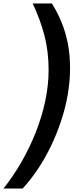

<svg xmlns="http://www.w3.org/2000/svg" viewBox="-35 -880 427 1110"><path d="M-15 210Q41 140 88.5 57.5Q136 -25 171.5 -114.5Q207 -204 226.5 -296Q246 -388 246 -476Q246 -581 222.5 -672.5Q199 -764 154 -860H265Q297 -809 320.5 -752Q344 -695 357 -629Q370 -563 370 -483Q370 -409 356.5 -332Q343 -255 318 -180Q293 -105 259 -34.5Q225 36 183.5 98Q142 160 96 210Z"/></svg>

Font: Exo Thin SemiBold
Style: Italic
Weight: 600
Italic angle: -9°
Version: Version 2.000